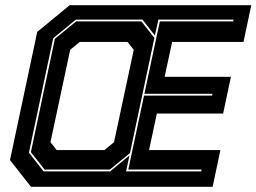

<svg xmlns="http://www.w3.org/2000/svg" viewBox="-20 -720 988 740"><path d="M99.5 0 18.5 -103 123.5 -597 248.5 -700H948.5L918.5 -558.5H643.5L614.5 -424H870L840 -282.5H584.5L554.5 -141.5H829.5L799.5 0ZM148 -59.5H404.5L479 -121L466 -59.5H755.5L757 -66.5H474.5L535 -351.5H797.5L799 -358.5H536.5L596 -637.5H878.5L880 -644.5H590.5L577 -583L529 -644.5H272.5L185 -572.5L91.5 -131.5ZM152 -66.5 99 -133.5 191.5 -570.5 273.5 -637.5H525L575 -574L481 -130L403.5 -66.5ZM198.5 -141.5H382.5L419.5 -172L495.5 -528L471.5 -558.5H287.5L250.5 -528L174.5 -172Z"/></svg>

Font: Tourney Condensed ExtraBold
Style: Italic
Weight: 800
Width: 3
Italic angle: -12°
Designer: Tyler Finck
Foundry: Etcetera Type Co
Version: Version 1.010; ttfautohint (v1.8.3)